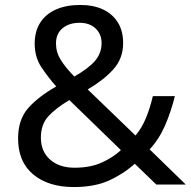

<svg xmlns="http://www.w3.org/2000/svg" viewBox="-20 -745 772 775"><path d="M304 -725Q358 -725 396.5 -706.5Q435 -688 456 -654Q477 -620 477 -571Q477 -508 436.5 -464Q396 -420 334 -384L527 -198Q553 -229 569.5 -269.5Q586 -310 597 -357H686Q670 -293 646 -238Q622 -183 584 -142L730 0H611L524 -84Q477 -42 419 -16Q361 10 278 10Q175 10 114 -41Q53 -92 53 -186Q53 -263 94.5 -309.5Q136 -356 207 -396Q175 -432 147.5 -473Q120 -514 120 -569Q120 -618 142 -653Q164 -688 205.5 -706.5Q247 -725 304 -725ZM260 -341Q206 -309 175.5 -276Q145 -243 145 -189Q145 -134 182 -101Q219 -68 281 -68Q345 -68 391 -89Q437 -110 468 -139ZM301 -653Q259 -653 232.5 -631Q206 -609 206 -570Q206 -534 225 -503.5Q244 -473 280 -436Q339 -470 364.5 -500.5Q390 -531 390 -571Q390 -607 366 -630Q342 -653 301 -653Z"/></svg>

Font: Noto Sans New Tai Lue
Style: Regular
Weight: 400
Designer: Monotype Design Team
Foundry: Monotype Imaging Inc.
Version: Version 2.003